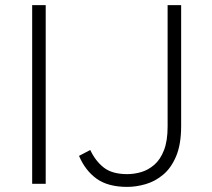

<svg xmlns="http://www.w3.org/2000/svg" viewBox="-20 -720 832 752"><path d="M106 0V-700H159V0ZM478.5 12Q403 12 358.5 -20Q314 -52 289.5 -109.5L333.5 -132.5Q354 -89 386.8 -63.5Q419.5 -38 478.5 -38Q505.5 -38 533 -46Q560.5 -54 584.2 -74.5Q608 -95 622.2 -131.5Q636.5 -168 636.5 -224.5V-700H689.5V-226.5Q689.5 -155 670 -108.5Q650.5 -62 619 -35.8Q587.5 -9.5 550.5 1.2Q513.5 12 478.5 12Z"/></svg>

Font: Overpass ExtraLight
Style: Regular
Weight: 250
Designer: Delve Withrington, Dave Bailey, Thomas Jockin
Foundry: Delve Fonts LLC
Version: Version 4.000